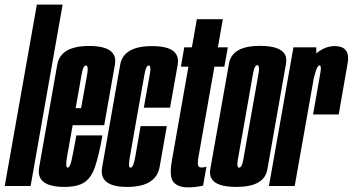

<svg xmlns="http://www.w3.org/2000/svg" viewBox="-58 -805 1526 831"><path d="M-37.5 0 101.5 -785H213L74.5 0Z M221 4Q140 4 118 -31.5Q106 -51 111.5 -81Q126.5 -166.5 150 -299Q175.5 -444.5 189.8 -525.2Q204 -606 328.5 -606Q413 -606 434 -569Q444 -552 439.5 -526.5Q425.5 -447 400 -302.5Q396.5 -281.5 393 -263H256.5Q238 -159 231.5 -122.5Q225 -83.5 233.5 -79.5Q234 -79.5 235 -79.5Q244.5 -79.5 251.5 -110.2Q258.5 -141 272.5 -219H385.5Q370 -132 353.5 -83.5Q337 -35 306.8 -15.5Q276.5 4 221 4ZM269.5 -337H293Q313 -449 319.5 -484.5Q325 -517 316.5 -521Q315.5 -521.5 314 -521.5Q302 -521.5 295.5 -484.5Q290 -451.5 269.5 -337Z M492.5 4Q412.5 4 390.5 -31.5Q378.5 -51 384 -80.5Q399 -165.5 422.5 -299Q448 -444.5 462.2 -525Q476.5 -605.5 600.5 -605.5Q684 -605.5 705 -569.5Q715.5 -551.5 711 -524.5Q696.5 -443 678 -339H564.5Q584 -446 590.5 -484Q596.5 -517 588 -521Q587 -521.5 585.5 -521.5Q574 -521.5 567.5 -483.8Q561 -446 534.5 -299Q511.5 -166 503.5 -122.5Q496.5 -83.5 505 -79.5Q506 -79.5 507.5 -79.5Q519 -79.5 526.8 -122.8Q534.5 -166 550.5 -259H664Q648.5 -170 633 -83Q617.5 4 492.5 4Z M755.5 6Q712.5 6 693 -16.8Q673.5 -39.5 686 -110L757.5 -516.5H725L739.5 -600H772.5L794 -722H906.5L885 -600H928L913 -516.5H870L802 -131.5Q796 -97.5 799.5 -88.8Q803 -80 813.5 -80Q827 -80 835.5 -84L821 -1.5Q788.5 6 755.5 6Z M965.5 4Q877 4 857 -33Q848 -49 852 -72Q865.5 -148 892.5 -300.5Q919.5 -453.5 933 -530Q946.5 -606.5 1067 -606.5Q1155 -606.5 1175.5 -569Q1184 -553 1180 -530Q1166.5 -453.5 1139.5 -300.5Q1112.5 -148 1099.2 -72Q1086 4 965.5 4ZM977 -79.5Q989 -79.5 995.2 -114.8Q1001.5 -150 1028 -300.5Q1054.5 -451 1061 -487Q1066.5 -518 1058 -522Q1057 -523 1055.5 -523Q1043.5 -523 1037.2 -487Q1031 -451 1004.5 -300.5Q978 -150 971.5 -114.5Q966 -84 974 -80Q975.5 -79.5 977 -79.5Z M1297 -309.5Q1322 -451 1328 -486.5Q1334 -518.5 1326.5 -521.5Q1326 -522 1325 -522Q1316.5 -522 1308.5 -496.5Q1303.5 -480.5 1300 -466L1217.5 0H1106L1212 -600H1311V-574Q1349 -605.5 1390.5 -605.5Q1422.5 -605.5 1437 -589.5Q1453.5 -571 1446.5 -531Q1434 -456.5 1408 -309.5Z"/></svg>

Font: Anybody UltraCondensed SemiBold
Style: Italic
Weight: 600
Width: 1
Italic angle: -10°
Designer: Tyler Finck
Foundry: Etcetera Type Company
Version: Version 1.010; ttfautohint (v1.8.3) -l 8 -r 50 -G 200 -x 14 